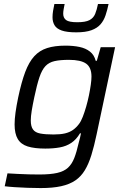

<svg xmlns="http://www.w3.org/2000/svg" viewBox="-20 -750 642 976"><path d="M186.9 206Q154.5 206 119.6 204.7Q84.8 203.5 54.5 201.4Q24.2 199.4 4 196.8L18 131.2Q42.1 132.7 70.1 134.1Q98.1 135.6 126.6 136.3Q155.2 137 179 137Q236.1 137 270.8 129Q305.5 121 325.5 102.6Q345.5 84.2 357.6 53.2Q369.7 22.2 380.1 -24.1Q383.5 -35.7 386.6 -49Q389.7 -62.4 391.6 -72.1H386.5Q367.9 -40.7 342.4 -23.6Q316.9 -6.6 284.2 -0.7Q251.5 5.3 210.2 5.3Q155.3 5.3 120.9 -5.5Q86.5 -16.3 70.3 -43.4Q54.2 -70.5 54.2 -117.5Q54.2 -144 58.9 -178.1Q63.6 -212.3 72.5 -255Q89 -332.8 108.1 -383.8Q127.3 -434.7 154.1 -464.1Q180.9 -493.4 219.5 -505.7Q258.1 -518 312.6 -518Q352.1 -518 383.9 -511.4Q415.8 -504.7 437.3 -487.8Q458.8 -470.9 466.5 -440.9H472.1L491.9 -510H565L470.9 -66Q458.5 -6.8 444.5 38.3Q430.6 83.5 411.2 115.4Q391.9 147.4 363 167.1Q334.1 186.9 291.1 196.5Q248 206 186.9 206ZM252 -66.4Q287 -66.4 310.4 -71.9Q333.8 -77.5 350.8 -89.4Q367.7 -101.3 381.4 -119.6Q391.6 -132.6 400.7 -156.1Q409.8 -179.6 418 -207.9Q426.1 -236.2 432.1 -265.2Q438 -294.2 441.5 -319.1Q445 -344 445 -360.7Q445 -407.2 417.9 -426.5Q390.7 -445.8 330.8 -445.8Q286.1 -445.8 257.5 -439.4Q228.8 -433 210.9 -413.9Q193 -394.7 180.3 -356.9Q167.6 -319 154.3 -255.5Q145.9 -216.1 141.2 -187Q136.5 -157.9 136.5 -137.3Q136.5 -107.4 147.8 -91.8Q159 -76.1 184.7 -71.3Q210.4 -66.4 252 -66.4ZM367.6 -585.6Q320.1 -585.6 293.8 -594.9Q267.5 -604.2 257.3 -621.6Q247 -638.9 247 -662.1Q247 -677.6 249.7 -694.5Q252.5 -711.4 256.5 -729.8H308.6Q305.7 -715.2 303.5 -702.9Q301.3 -690.6 301.3 -680.3Q301.3 -659.2 315.9 -648.1Q330.5 -637 373 -637Q414.4 -637 434.7 -647.6Q454.9 -658.2 463.6 -679Q472.2 -699.9 478.1 -729.8H531.9Q525.4 -698.3 516.5 -672Q507.7 -645.7 491 -626.4Q474.2 -607.1 444.8 -596.4Q415.3 -585.6 367.6 -585.6Z"/></svg>

Font: Saira Thin
Style: Italic
Weight: 100
Italic angle: -12°
Designer: Hector Gatti with collaboration of the Omnibus-Type team
Foundry: Omnibus-Type
Version: Version 1.101